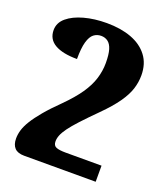

<svg xmlns="http://www.w3.org/2000/svg" viewBox="-140 -601 840 964"><g transform="rotate(20 280.0 -119.0)"><path d="M265 -503Q340 -503 396.5 -482Q453 -461 485 -419Q517 -377 517 -315Q517 -278 505.5 -242Q494 -206 465 -164.5Q436 -123 384 -71Q336 -23 304.5 11Q273 45 256 68.5Q239 92 232 109.5Q225 127 225 143Q225 166 242 172.5Q259 179 292 179H484V265H102Q67 265 50.5 247.5Q34 230 34 197Q34 175 41 151.5Q48 128 65.5 99.5Q83 71 113.5 34.5Q144 -2 192 -49Q242 -99 272 -142.5Q302 -186 315 -228Q328 -270 328 -312Q328 -358 320 -384Q312 -410 296.5 -421.5Q281 -433 260 -433Q238 -433 221 -420Q204 -407 194.5 -374Q185 -341 185 -282Q108 -282 66.5 -306Q25 -330 25 -379Q25 -418 57.5 -445.5Q90 -473 144.5 -488Q199 -503 265 -503Z"/></g></svg>

Font: Noto Serif Armenian Black
Style: Regular
Weight: 900
Version: Version 2.007